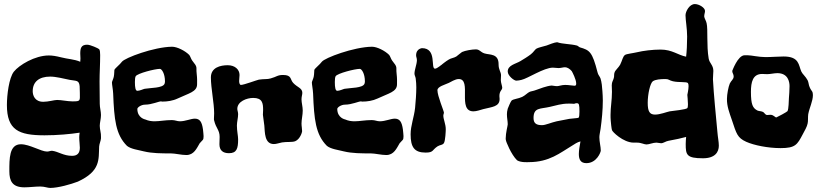

<svg xmlns="http://www.w3.org/2000/svg" viewBox="-20 -754 4036 945"><path d="M477 -73C477 -75 477 -78 477 -81C478 -99 471 -116 471 -135C471 -150 477 -169 477 -188C477 -206 471 -224 471 -243C471 -278 470 -315 470 -353C470 -395 473 -437 473 -483C473 -496 472 -507 468 -512C464 -516 425 -534 409 -534C379 -534 375 -516 375 -490C375 -482 376 -474 376 -466C376 -460 375 -455 375 -450C345 -463 314 -463 280 -472C256 -478 238 -481 220 -481C152 -481 74 -434 48 -401C24 -370 14 -286 14 -237C14 -114 72 -88 199 -88C262 -88 327 -94 372 -101C371 -93 370 -86 370 -79C370 -59 373 -42 373 -27C373 -2 362 13 335 13C292 13 268 -8 236 -12C228 -12 220 -8 212 -8C182 -8 126 -44 83 -44C25 -44 26 27 26 89C26 137 41 168 100 168C125 168 153 164 178 164C200 164 214 171 227 171C266 171 329 153 363 140C476 88 465 31 468 -33C469 -47 476 -60 477 -73ZM372 -330C372 -326 373 -312 373 -297C373 -258 378 -255 337 -255C312 -255 283 -262 261 -262C247 -262 218 -253 193 -253C151 -253 141 -285 141 -305C141 -351 172 -377 227 -377C255 -377 294 -367 323 -361C354 -355 369 -361 372 -330Z M979 -117C974 -153 964 -170 939 -170C919 -170 893 -157 865 -157C852 -157 842 -163 826 -163C792 -163 766 -157 741 -157C726 -157 711 -159 695 -166C695 -166 656 -173 656 -218C656 -225 674 -239 695 -239C727 -239 764 -256 773 -255C776 -254 778 -254 781 -254C803 -254 831 -258 854 -269C909 -295 950 -302 950 -339C950 -357 951 -365 948 -392C944 -427 955 -420 926 -456C920 -464 916 -479 911 -484C891 -504 852 -524 827 -524C737 -523 594 -469 580 -450C570 -436 547 -419 543 -410C542 -407 543 -390 540 -376C538 -366 531 -353 531 -348C531 -337 536 -315 537 -293C542 -167 549 -92 605 -36C625 -20 661 -16 688 -9C729 1 776 1 821 1C842 1 873 9 897 9C935 9 948 -24 963 -49C978 -67 982 -63 982 -84C982 -93 980 -104 979 -117ZM790 -342C782 -320 721 -322 692 -317C686 -316 668 -307 656 -307C647 -307 644 -323 644 -350C644 -363 645 -374 648 -379C657 -393 742 -415 767 -415C776 -415 792 -392 792 -353C792 -349 791 -345 790 -342Z M1470 -210C1470 -229 1464 -248 1464 -265C1464 -279 1468 -288 1468 -297C1468 -321 1443 -324 1423 -346C1407 -363 1417 -385 1373 -385C1345 -385 1342 -376 1312 -368C1296 -363 1279 -366 1254 -362C1244 -360 1180 -336 1166 -336C1159 -336 1157 -348 1157 -355C1157 -365 1159 -376 1159 -385C1159 -412 1136 -433 1101 -433C1065 -433 1018 -422 1018 -373C1018 -319 1034 -248 1034 -196C1034 -186 1033 -176 1033 -169C1033 -166 1033 -163 1034 -161C1043 -122 1061 -115 1061 -80C1061 -67 1060 -55 1060 -44C1060 -14 1077 0 1107 0C1145 0 1152 -23 1152 -68C1152 -85 1146 -109 1146 -136C1146 -154 1152 -174 1152 -192C1152 -202 1148 -211 1148 -218C1148 -255 1195 -272 1226 -272C1271 -272 1275 -247 1275 -213C1275 -206 1274 -198 1274 -189C1275 -174 1279 -158 1281 -136C1284 -103 1281 -45 1328 -45C1341 -45 1352 -50 1368 -53C1391 -57 1418 -53 1433 -59C1457 -69 1467 -103 1467 -108C1467 -120 1464 -133 1464 -146C1464 -166 1470 -188 1470 -210Z M1963 -117C1958 -153 1948 -170 1923 -170C1903 -170 1877 -157 1849 -157C1836 -157 1826 -163 1810 -163C1776 -163 1750 -157 1725 -157C1710 -157 1695 -159 1679 -166C1679 -166 1640 -173 1640 -218C1640 -225 1658 -239 1679 -239C1711 -239 1748 -256 1757 -255C1760 -254 1762 -254 1765 -254C1787 -254 1815 -258 1838 -269C1893 -295 1934 -302 1934 -339C1934 -357 1935 -365 1932 -392C1928 -427 1939 -420 1910 -456C1904 -464 1900 -479 1895 -484C1875 -504 1836 -524 1811 -524C1721 -523 1578 -469 1564 -450C1554 -436 1531 -419 1527 -410C1526 -407 1527 -390 1524 -376C1522 -366 1515 -353 1515 -348C1515 -337 1520 -315 1521 -293C1526 -167 1533 -92 1589 -36C1609 -20 1645 -16 1672 -9C1713 1 1760 1 1805 1C1826 1 1857 9 1881 9C1919 9 1932 -24 1947 -49C1962 -67 1966 -63 1966 -84C1966 -93 1964 -104 1963 -117ZM1774 -342C1766 -320 1705 -322 1676 -317C1670 -316 1652 -307 1640 -307C1631 -307 1628 -323 1628 -350C1628 -363 1629 -374 1632 -379C1641 -393 1726 -415 1751 -415C1760 -415 1776 -392 1776 -353C1776 -349 1775 -345 1774 -342Z M2452 -322C2452 -330 2445 -347 2445 -360C2445 -368 2446 -377 2446 -384C2446 -399 2434 -411 2434 -436C2435 -492 2390 -483 2365 -491C2345 -497 2341 -511 2322 -511C2303 -511 2269 -505 2254 -498C2246 -493 2236 -483 2226 -476C2215 -469 2200 -468 2189 -461C2175 -453 2153 -435 2153 -435C2153 -435 2154 -435 2155 -436C2152 -434 2151 -433 2151 -433C2151 -433 2152 -434 2152 -434C2157 -439 2132 -416 2121 -416C2098 -416 2132 -517 2057 -517C2062 -517 2028 -518 2028 -481C2028 -474 2032 -468 2032 -457C2031 -435 2020 -411 2020 -391C2020 -384 2025 -376 2026 -368C2028 -352 2029 -338 2029 -324C2029 -293 2026 -254 2023 -223C2018 -177 2001 -136 2001 -93C2001 -30 2019 -3 2075 -3C2115 -3 2106 -16 2134 -34C2147 -42 2158 -39 2165 -50C2172 -61 2174 -110 2174 -118C2174 -143 2162 -167 2162 -185C2162 -191 2165 -195 2165 -199C2165 -208 2133 -281 2133 -310C2133 -328 2170 -337 2189 -346C2198 -350 2220 -365 2238 -365C2304 -365 2229 -206 2310 -206C2326 -206 2344 -213 2359 -217C2401 -228 2439 -228 2439 -267C2439 -272 2438 -276 2438 -281C2438 -307 2451 -309 2452 -322Z M2945 -305C2944 -325 2941 -351 2936 -367C2933 -377 2923 -386 2921 -398C2895 -500 2882 -507 2834 -521C2829 -523 2824 -529 2819 -530C2788 -538 2748 -537 2723 -546C2722 -546 2722 -546 2721 -546C2711 -546 2680 -534 2670 -530C2653 -525 2630 -520 2621 -515C2612 -510 2608 -499 2593 -487C2579 -476 2556 -462 2541 -453C2517 -439 2479 -433 2479 -402C2479 -381 2510 -357 2521 -357C2529 -357 2539 -359 2547 -361C2578 -368 2657 -421 2701 -421C2710 -421 2720 -419 2729 -419C2741 -419 2751 -423 2761 -423C2771 -423 2784 -416 2794 -404C2797 -399 2816 -363 2816 -343C2816 -337 2815 -332 2808 -332C2799 -332 2780 -336 2762 -336C2744 -336 2731 -330 2722 -330C2710 -330 2701 -333 2695 -333C2670 -331 2635 -317 2618 -311C2606 -306 2593 -305 2587 -302C2577 -298 2565 -284 2550 -277C2531 -268 2507 -267 2498 -259C2494 -256 2479 -220 2479 -219C2476 -209 2475 -199 2475 -191C2475 -173 2479 -158 2479 -142C2479 -136 2469 -100 2469 -73C2469 -70 2469 -67 2470 -64C2470 -58 2496 7 2525 35C2544 47 2580 44 2583 44C2684 44 2737 -2 2794 -36C2807 -44 2822 -55 2837 -58C2833 -36 2829 -14 2829 4C2829 30 2837 49 2866 49C2917 49 2937 -5 2937 -13C2937 -32 2930 -55 2930 -79C2930 -90 2934 -106 2936 -120C2942 -164 2947 -213 2947 -259C2947 -275 2946 -290 2945 -305ZM2828 -175C2825 -172 2792 -171 2782 -169C2768 -166 2739 -161 2720 -157C2693 -151 2665 -138 2648 -138C2621 -138 2606 -146 2606 -173C2606 -226 2639 -217 2686 -228C2718 -235 2742 -244 2778 -244C2787 -244 2796 -244 2806 -243C2806 -243 2812 -246 2819 -246C2830 -246 2832 -239 2832 -205C2832 -191 2831 -178 2828 -175Z M3511 -104C3503 -190 3493 -288 3489 -364C3489 -380 3491 -393 3491 -405C3491 -434 3472 -442 3468 -466C3457 -530 3465 -609 3458 -639C3456 -651 3447 -663 3446 -673C3446 -684 3450 -692 3450 -700C3450 -716 3421 -734 3400 -734C3373 -734 3354 -697 3354 -679C3354 -655 3362 -613 3362 -574C3362 -537 3360 -500 3357 -475C3316 -483 3289 -510 3231 -510C3191 -510 3145 -504 3116 -497C3095 -492 3065 -489 3057 -484C3045 -477 3043 -456 3032 -435C3024 -421 3008 -408 3005 -398C3001 -389 3004 -378 3001 -370C2998 -357 2991 -352 2991 -334C2991 -323 2992 -312 2992 -302C2992 -260 2985 -228 2985 -189C2985 -180 2985 -170 2986 -160C2986 -155 2990 -118 2992 -114C2992 -107 3047 -52 3099 -52C3105 -52 3110 -52 3116 -52C3136 -52 3150 -43 3162 -43C3175 -43 3194 -52 3211 -52C3218 -52 3227 -49 3234 -49C3245 -49 3257 -59 3270 -61C3307 -68 3332 -73 3357 -80C3356 -68 3355 -56 3355 -45C3355 8 3359 25 3440 25C3500 25 3518 -6 3518 -37C3518 -56 3513 -78 3511 -104ZM3366 -345C3368 -342 3369 -337 3369 -330C3369 -313 3363 -288 3363 -287C3363 -283 3366 -259 3366 -241C3366 -232 3365 -224 3363 -222C3358 -215 3291 -208 3276 -206C3261 -203 3229 -190 3204 -190C3177 -190 3168 -206 3168 -248C3168 -291 3180 -344 3193 -354C3206 -363 3231 -365 3256 -365C3272 -365 3274 -358 3292 -354C3323 -347 3359 -353 3366 -345Z M3980 -297C3979 -305 3970 -311 3965 -325C3960 -335 3960 -350 3955 -359C3945 -378 3929 -390 3924 -402C3910 -433 3915 -476 3837 -476C3810 -476 3778 -473 3748 -473C3714 -473 3678 -482 3660 -482C3659 -482 3657 -482 3656 -482C3653 -482 3649 -482 3645 -482C3611 -482 3584 -404 3584 -405C3584 -394 3591 -389 3591 -378C3591 -363 3579 -358 3572 -343C3565 -327 3558 -289 3558 -268C3557 -232 3570 -199 3582 -164C3605 -95 3609 -76 3653 -56C3691 -39 3760 -25 3822 -25C3895 -25 3904 -42 3931 -93C3940 -110 3952 -130 3955 -146C3958 -157 3956 -179 3958 -192C3964 -224 3981 -256 3981 -286C3981 -290 3980 -293 3980 -297ZM3863 -272C3862 -257 3862 -218 3856 -207C3855 -204 3805 -177 3801 -176C3794 -176 3788 -189 3772 -189C3766 -189 3760 -188 3756 -188C3745 -188 3744 -200 3733 -204C3723 -208 3718 -206 3708 -210C3685 -222 3676 -239 3676 -302C3676 -350 3685 -390 3731 -390C3739 -390 3748 -389 3756 -389C3772 -389 3790 -394 3806 -394C3859 -394 3866 -351 3866 -330C3866 -309 3864 -285 3863 -272Z"/></svg>

Font: Freckle Face
Style: Regular
Weight: 400
Designer: Astigmatic (AOETI)
Foundry: Astigmatic (AOETI)
Version: Version 1.000